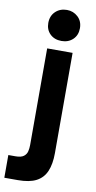

<svg xmlns="http://www.w3.org/2000/svg" viewBox="-148 -794 519 1041"><g transform="rotate(10 112.0 -273.5)"><path d="M-44 204V79H-5Q26 79 40.5 68Q55 57 59 40Q63 23 63 5V-527H203V25Q203 85 186 125Q169 165 131.5 184.5Q94 204 30 204ZM132 -580Q93 -580 69 -603.5Q45 -627 45 -664Q45 -703 70 -727Q95 -751 133 -751Q168 -751 193.5 -727.5Q219 -704 219 -665Q219 -627 194.5 -603.5Q170 -580 132 -580Z"/></g></svg>

Font: Onest
Style: Bold
Weight: 700
Designer: Dmitri Voloshin, Andrey Kudryavtsev
Foundry: Dmitri Voloshin, Andrey Kudryavtsev
Version: Version 1.000;gftools[0.9.33]